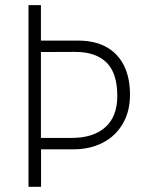

<svg xmlns="http://www.w3.org/2000/svg" viewBox="-20 -720 584 740"><path d="M89.8 -563.5H282.2Q343.8 -563.5 388.4 -539.6Q433.1 -515.6 457 -468.8Q481 -421.9 481 -354.5Q481 -290.5 453.1 -242.9Q425.3 -195.3 376 -169.9Q326.7 -144.5 263.2 -144.5H138.2V0H89.8ZM257.3 -188.5Q339.4 -188.5 385.7 -229.5Q432.1 -270.5 432.1 -350.6Q432.1 -438.5 390.1 -479.5Q348.1 -520.5 268.1 -520L137.7 -519.5V-188.5ZM89.8 -700.2H137.7V-467.8H89.8Z"/></svg>

Font: DavidDev Light
Style: Regular
Weight: 300
Designer: David.dev
Foundry: David.dev
Version: Version 1.001;FEAKit 1.0